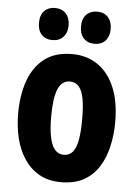

<svg xmlns="http://www.w3.org/2000/svg" viewBox="-54 -799 609 851"><g transform="rotate(5 250.5 -373.5)"><path d="M466 -276Q466 -221 454.5 -169.5Q443 -118 418 -77.5Q393 -37 351.5 -13.5Q310 10 249 10Q193 10 152.5 -13Q112 -36 85.5 -76Q59 -116 46.5 -167.5Q34 -219 34 -276Q34 -358 56.5 -422Q79 -486 126.5 -523Q174 -560 251 -560Q316 -560 364.5 -526.5Q413 -493 439.5 -430Q466 -367 466 -276ZM181 -275Q181 -222 188.5 -185Q196 -148 211.5 -130Q227 -112 251 -112Q276 -112 291 -130Q306 -148 312.5 -184.5Q319 -221 319 -276Q319 -331 312.5 -366.5Q306 -402 291 -420Q276 -438 251 -438Q214 -438 197.5 -398Q181 -358 181 -275ZM91 -685Q91 -720 109 -738.5Q127 -757 156 -757Q187 -757 205 -737.5Q223 -718 223 -685Q223 -653 205 -633.5Q187 -614 156 -614Q127 -614 109 -632.5Q91 -651 91 -685ZM278 -685Q278 -720 296 -738.5Q314 -757 344 -757Q375 -757 392.5 -737.5Q410 -718 410 -685Q410 -653 392.5 -633.5Q375 -614 344 -614Q313 -614 295.5 -633Q278 -652 278 -685Z"/></g></svg>

Font: Noto Sans Khmer ExtraCondensed ExtraBold
Style: Regular
Weight: 800
Width: 2
Designer: Danh Hong and the Monotype Design Team
Foundry: Monotype Imaging Inc.
Version: Version 2.004